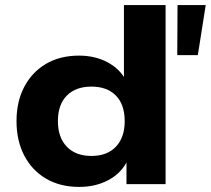

<svg xmlns="http://www.w3.org/2000/svg" viewBox="-20 -725 830 756"><path d="M292 11Q217 11 161.5 -21.5Q106 -54 75.5 -112.5Q45 -171 45 -248Q45 -325 75.5 -383Q106 -441 161 -473.5Q216 -506 291 -506Q355 -506 404 -479.5Q453 -453 476 -408H468V-705H632V0H478V-95H483Q459 -44 408 -16.5Q357 11 292 11ZM340 -111Q402 -111 436.5 -147.5Q471 -184 471 -248Q471 -313 436.5 -348.5Q402 -384 340 -384Q278 -384 243 -348.5Q208 -313 208 -248Q208 -184 243 -147.5Q278 -111 340 -111ZM678 -508 679 -705H790L759 -508Z"/></svg>

Font: Nunito Sans 10pt SemiExpanded ExtraBold
Style: Regular
Weight: 800
Width: 6
Designer: Vernon Adams
Foundry: Vernon Adams
Version: Version 3.101;gftools[0.9.27]